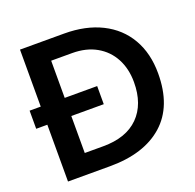

<svg xmlns="http://www.w3.org/2000/svg" viewBox="-123 -828 972 956"><g transform="rotate(-20 362.5 -349.5)"><path d="M79 -301H20V-397H79V-699H313Q427 -699 511 -657Q595 -615 640 -537Q685 -459 685 -353Q685 -179 584 -89.5Q483 0 302 0H79ZM304 -105Q426 -105 491.5 -170.5Q557 -236 557 -353Q557 -424 528 -478.5Q499 -533 445 -563.5Q391 -594 317 -594H206V-397H378V-301H206V-105Z"/></g></svg>

Font: Prompt Medium
Style: Regular
Weight: 500
Designer: Katatrad Team
Foundry: CadsonDemak
Version: Version 1.000